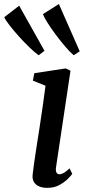

<svg xmlns="http://www.w3.org/2000/svg" viewBox="-100 -896 418 926"><path d="M128.5 10Q105 10 88.2 2.8Q71.5 -4.5 63.2 -18.8Q55 -33 57.5 -54.5Q59.5 -75 64.5 -109.2Q69.5 -143.5 76.2 -187.5Q83 -231.5 90.8 -281Q98.5 -330.5 105.8 -382Q113 -433.5 119.5 -482.5L58.5 -507L65.5 -543L217 -566L240 -555L170.5 -91Q167.5 -73 172.2 -64.2Q177 -55.5 186 -55.5Q196 -55.5 207.2 -61.8Q218.5 -68 235.5 -84L248.5 -57.5Q243.5 -50 227.8 -34Q212 -18 187 -4Q162 10 128.5 10ZM86.5 -629.5Q68.5 -642 42.5 -667Q16.5 -692 -9.5 -721Q-35.5 -750 -54.8 -775Q-74 -800 -79.5 -813L-7.5 -868.5L114.5 -651ZM255.5 -629.5Q238 -644 214.8 -671.2Q191.5 -698.5 168.2 -729.8Q145 -761 128.2 -787.8Q111.5 -814.5 107 -828L184 -876.5L284.5 -648.5Z"/></svg>

Font: Merriweather 20pt Medium
Style: Italic
Weight: 500
Italic angle: -7.8°
Version: Version 2.101